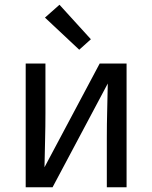

<svg xmlns="http://www.w3.org/2000/svg" viewBox="-20 -787 640 807"><path d="M88 0V-520H171V-312Q171 -255 169.5 -198Q168 -141 167 -84L399 -520H512V0H429V-208Q429 -265 430.5 -322Q432 -379 433 -436L201 0ZM313 -578 169 -713 230 -767 362 -622Z"/></svg>

Font: Nova Nerd Font
Style: Regular
Weight: 400
Designer: Belleve Invis
Foundry: Belleve Invis
Version: Version 24.1.4; ttfautohint (v1.8.4);Nerd Fonts 3.1.1